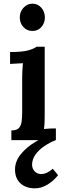

<svg xmlns="http://www.w3.org/2000/svg" viewBox="-20 -765 352 1048"><path d="M42 -53Q71 -53 83 -66Q95 -79 98 -101.5Q101 -124 101 -153V-340Q101 -357 102 -377.5Q103 -398 105 -420Q89 -419 68.5 -418Q48 -417 35 -416V-481Q103 -481 135.5 -490.5Q168 -500 179 -510H224V-143Q224 -126 223.5 -104Q223 -82 220 -61Q236 -63 254 -63.5Q272 -64 285 -64V0H42ZM157 -596Q127 -596 107.5 -617.5Q88 -639 88 -670Q88 -701 108.5 -723Q129 -745 157 -745Q186 -745 205.5 -723Q225 -701 225 -670Q225 -639 206 -617.5Q187 -596 157 -596ZM170 263Q122 263 92 236Q62 209 62 160Q62 115 94.5 75.5Q127 36 178 6.5Q229 -23 284 -39V0Q251 13 221.5 33Q192 53 173.5 79Q155 105 155 135Q156 157 170 171Q184 185 205 185Q236 185 268 156L297 191Q273 222 239.5 242.5Q206 263 170 263Z"/></svg>

Font: Lora SemiBold
Style: Regular
Weight: 600
Designer: Olga Karpushina, Alexei Vanyashin (Cyrillic)
Foundry: Cyreal
Version: Version 3.011; ttfautohint (v1.8.4.7-5d5b)